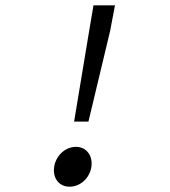

<svg xmlns="http://www.w3.org/2000/svg" viewBox="-20 -691 640 723"><path d="M259 -233H313L395 -576L413 -671H332L316 -576L259 -233ZM242 12C288 12 325 -29 325 -75C325 -112 301 -138 266 -138C220 -138 183 -96 183 -50C183 -13 207 12 242 12Z"/></svg>

Font: Source Code Variable
Style: Italic
Weight: 400
Italic angle: -11°
Monospace: yes
Designer: Paul D. Hunt, Teo Tuominen
Foundry: Adobe Systems Incorporated
Version: Version 1.005;PS 1.0;hotconv 16.6.54;makeotf.lib2.5.65590